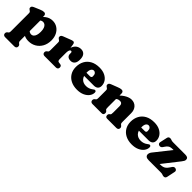

<svg xmlns="http://www.w3.org/2000/svg" viewBox="235 -1677 3090 3090"><g transform="rotate(45 1780.0 -132.0)"><path d="M277 -452V-407L287 -388V91Q287 116.5 290.8 126Q294.5 135.5 301 141L308 146Q320 154 326.5 164.5Q333 175 333 190Q333 210 320.5 221.5Q308 233 286 233H76Q54.5 233 41.8 221.5Q29 210 29 190Q29 175 35.5 164.5Q42 154 54 146L61 141Q68 135.5 71.5 126Q75 116.5 75 91V-305Q75 -327.5 69.5 -335.8Q64 -344 55 -349L48 -353Q37 -360 30 -368.5Q23 -377 23 -391Q23 -407 32.5 -417.5Q42 -428 63 -437L159 -478Q184 -488.5 200.8 -492.8Q217.5 -497 236 -497Q255 -497 266 -484.2Q277 -471.5 277 -452ZM250 -307 214 -347Q257 -417 310.5 -457Q364 -497 433 -497Q492.5 -497 539.5 -466.5Q586.5 -436 613.8 -382.2Q641 -328.5 641 -258Q641 -176.5 607.5 -115.2Q574 -54 516 -20Q458 14 385 14Q324.5 14 279.2 -11.8Q234 -37.5 201 -90L258 -156Q277 -120 297.5 -107Q318 -94 341 -94Q365 -94 383.2 -110Q401.5 -126 411.8 -157.2Q422 -188.5 422 -234Q422 -282 410.5 -313Q399 -344 379.2 -359Q359.5 -374 335 -374Q309.5 -374 288 -358.2Q266.5 -342.5 250 -307Z M924 -264Q924 -345 943.8 -396.5Q963.5 -448 998.5 -472.5Q1033.5 -497 1079 -497Q1128 -497 1156.5 -464.5Q1185 -432 1185 -367Q1185 -302 1159.2 -272Q1133.5 -242 1091.5 -242Q1048 -242 1026 -261.5Q1004 -281 1004 -314.5V-336Q1004 -350 998 -356.5Q992 -363 982 -363Q972 -363 964 -353.8Q956 -344.5 951.5 -325.8Q947 -307 947 -279ZM934 -446 947 -348V-142Q947 -118.5 953.2 -106.5Q959.5 -94.5 975 -92L1010 -87Q1029 -84.5 1037 -72.5Q1045 -60.5 1045 -43Q1045 -23 1032.5 -11.5Q1020 0 998 0H741Q719.5 0 706.8 -11.5Q694 -23 694 -43Q694 -58 700.5 -68.2Q707 -78.5 719 -87L726 -92Q733 -97 736.5 -106.8Q740 -116.5 740 -142V-305Q740 -327.5 734.5 -335.8Q729 -344 720 -349L713 -353Q702 -359.5 695 -368.2Q688 -377 688 -391Q688 -407 697.5 -418Q707 -429 728 -437L834 -478Q856 -486.5 870.8 -491.8Q885.5 -497 897 -497Q912 -497 921.2 -486Q930.5 -475 934 -446Z M1730.5 -311Q1730.5 -270 1705.8 -247.8Q1681 -225.5 1636.5 -225.5H1355V-288H1487.5Q1521.5 -288 1521.5 -321.5Q1521.5 -362 1505.2 -380Q1489 -398 1468.5 -398Q1452 -398 1437.8 -388Q1423.5 -378 1415 -356.2Q1406.5 -334.5 1406.5 -298.5Q1406.5 -213.5 1446.2 -172.2Q1486 -131 1552.5 -131Q1583 -131 1612.5 -141Q1642 -151 1666 -170Q1680.5 -181.5 1688.5 -185.8Q1696.5 -190 1704 -189Q1713 -188.5 1720.8 -181.5Q1728.5 -174.5 1728.5 -157Q1728.5 -112.5 1699.2 -73.5Q1670 -34.5 1616.8 -10.2Q1563.5 14 1490.5 14Q1408.5 14 1347.5 -17Q1286.5 -48 1253 -103.8Q1219.5 -159.5 1219.5 -233Q1219.5 -309.5 1251.5 -369Q1283.5 -428.5 1345.8 -462.8Q1408 -497 1498.5 -497Q1571 -497 1623 -471.5Q1675 -446 1702.8 -403.8Q1730.5 -361.5 1730.5 -311Z M2042 -452V-142Q2042 -113.5 2044.8 -103Q2047.5 -92.5 2055 -87L2063 -81Q2082 -67 2082 -43Q2082 0 2040 0H1831Q1809.5 0 1796.8 -11.5Q1784 -23 1784 -43Q1784 -58 1790.5 -68.5Q1797 -79 1809 -87L1816 -92Q1823 -97.5 1826.5 -107Q1830 -116.5 1830 -142V-305Q1830 -327.5 1824.5 -335.8Q1819 -344 1810 -349L1803 -353Q1792 -360 1785 -368.5Q1778 -377 1778 -391Q1778 -407 1787.5 -418Q1797 -429 1818 -437L1924 -478Q1949.5 -488 1966 -492.5Q1982.5 -497 2001 -497Q2020 -497 2031 -484.2Q2042 -471.5 2042 -452ZM2024 -310 1986 -354 2009 -376Q2079.5 -443.5 2131.5 -470.2Q2183.5 -497 2227 -497Q2294 -497 2335 -452.8Q2376 -408.5 2376 -337V-142Q2376 -116.5 2379.5 -106.8Q2383 -97 2390 -92L2397 -87Q2409 -78 2415.5 -68Q2422 -58 2422 -43Q2422 -23 2409.5 -11.5Q2397 0 2375 0H2166Q2124 0 2124 -43Q2124 -67 2143 -81L2151 -87Q2158.5 -92.5 2161.2 -103Q2164 -113.5 2164 -142V-286Q2164 -317 2149.8 -333.5Q2135.5 -350 2109 -350Q2092.5 -350 2075 -345Q2057.5 -340 2041 -325Z M2976.5 -311Q2976.5 -270 2951.8 -247.8Q2927 -225.5 2882.5 -225.5H2601V-288H2733.5Q2767.5 -288 2767.5 -321.5Q2767.5 -362 2751.2 -380Q2735 -398 2714.5 -398Q2698 -398 2683.8 -388Q2669.5 -378 2661 -356.2Q2652.5 -334.5 2652.5 -298.5Q2652.5 -213.5 2692.2 -172.2Q2732 -131 2798.5 -131Q2829 -131 2858.5 -141Q2888 -151 2912 -170Q2926.5 -181.5 2934.5 -185.8Q2942.5 -190 2950 -189Q2959 -188.5 2966.8 -181.5Q2974.5 -174.5 2974.5 -157Q2974.5 -112.5 2945.2 -73.5Q2916 -34.5 2862.8 -10.2Q2809.5 14 2736.5 14Q2654.5 14 2593.5 -17Q2532.5 -48 2499 -103.8Q2465.5 -159.5 2465.5 -233Q2465.5 -309.5 2497.5 -369Q2529.5 -428.5 2591.8 -462.8Q2654 -497 2744.5 -497Q2817 -497 2869 -471.5Q2921 -446 2948.8 -403.8Q2976.5 -361.5 2976.5 -311Z M3497.5 -362 3237 -30 3216 -82H3278Q3316 -82 3342.5 -87.5Q3369 -93 3391 -110.8Q3413 -128.5 3437 -165L3453 -189Q3463 -204.5 3477.2 -210.8Q3491.5 -217 3507 -213Q3526.5 -208 3535 -194.8Q3543.5 -181.5 3539.5 -164L3510 -22.5Q3506 -4 3495.2 5.5Q3484.5 15 3466 15Q3447.5 15 3432.2 7.5Q3417 0 3383 0H3112Q3069 0 3050.2 -16Q3031.5 -32 3031.5 -56Q3031.5 -74 3038 -90Q3044.5 -106 3055.5 -120L3318.5 -452L3345 -400H3265.5Q3235 -400 3213.5 -395.2Q3192 -390.5 3174.8 -377Q3157.5 -363.5 3139.5 -337L3122 -311Q3112 -296 3097.8 -289.8Q3083.5 -283.5 3068 -287Q3048.5 -292 3040.2 -305.2Q3032 -318.5 3035.5 -336L3062.5 -459.5Q3066.5 -478.5 3077.2 -487.8Q3088 -497 3106.5 -497Q3125 -497 3140.5 -489.5Q3156 -482 3189.5 -482H3463.5Q3497.5 -482 3514.5 -469.5Q3531.5 -457 3531.5 -432Q3531.5 -415.5 3523.2 -399.8Q3515 -384 3497.5 -362Z"/></g></svg>

Font: Fraunces SuperSoft Wonky
Style: Regular
Weight: 900
Version: Version 1.000;[b76b70a41]